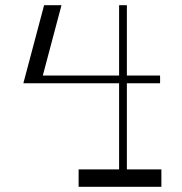

<svg xmlns="http://www.w3.org/2000/svg" viewBox="-20 -720 702 740"><path d="M469 -67V-399H597V-429H469V-700H439V-429H145L217 -700H150L70 -399H439V-67H283V0H602V-67Z"/></svg>

Font: Space Cowgirl Light
Style: Regular
Weight: 300
Designer: Valery Marier
Foundry: Valery Marier
Version: Version 1.000;hotconv 1.0.109;makeotfexe 2.5.65596